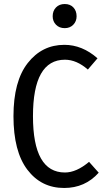

<svg xmlns="http://www.w3.org/2000/svg" viewBox="-20 -923 527 955"><path d="M361 -842Q361 -817 344.5 -800Q328 -783 302 -783Q275 -783 258.5 -800Q242 -817 242 -842Q242 -869 258.5 -886Q275 -903 302 -903Q329 -903 345 -886Q361 -869 361 -842ZM300 -700Q389 -700 465 -633L417 -577Q361 -626 303 -626Q144 -626 144 -345Q144 -65 303 -65Q360 -65 423 -118L471 -64Q403 12 299 12Q185 12 116 -79Q47 -170 47 -345Q47 -519 118 -609.5Q189 -700 300 -700Z"/></svg>

Font: Fira Sans Condensed
Style: Regular
Weight: 400
Width: 3
Designer: Carrois Corporate & Edenspiekermann AG
Foundry: Carrois Corporate GbR & Edenspiekermann AG
Version: Version 4.202;PS 004.202;hotconv 1.0.88;makeotf.lib2.5.64775